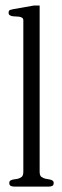

<svg xmlns="http://www.w3.org/2000/svg" viewBox="-20 -687 229 707"><path d="M177.7 -13.2Q177.7 -4.9 172.4 -2.4Q167 0 161.1 0H31.2Q25.4 0 19.8 -2.4Q14.2 -4.9 14.2 -13.2Q14.2 -19.5 18.1 -22Q22 -24.4 25.9 -25.4Q29.8 -26.4 34.4 -26.9Q39.1 -27.3 43.9 -28.3Q52.7 -30.3 59.3 -35.2Q65.9 -40 65.9 -54.7V-611.8Q65.9 -618.7 61.5 -621.6Q57.1 -624.5 50.5 -625.5Q43.9 -626.5 36.6 -626.5Q29.3 -626.5 23.4 -627.9Q19.5 -628.9 15.6 -631.3Q11.7 -633.8 11.7 -640.1Q11.7 -648.4 17.3 -650.4Q22.9 -652.3 28.8 -653.3L104 -666.5H126V-54.7Q126 -40.5 132.6 -35.6Q139.2 -30.8 147.9 -28.8Q153.3 -27.8 157.7 -27.1Q162.1 -26.4 166 -25.4Q169.9 -24.4 173.8 -21.7Q177.7 -19 177.7 -13.2Z"/></svg>

Font: Atsinvsda
Style: Regular
Weight: 400
Designer: Al Webster
Foundry: Al Webster and Michael Everson
Version: Version 2.000